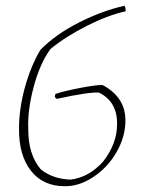

<svg xmlns="http://www.w3.org/2000/svg" viewBox="-20 -640 508 666"><path d="M205 6Q129 6 87 -48Q45 -102 46 -195Q46 -262 66 -335.5Q86 -409 120 -467Q173 -521 254 -562Q335 -603 412 -620L415 -613L416 -601Q354 -587 281.5 -550.5Q209 -514 155 -470Q118 -419 96.5 -337.5Q75 -256 78 -191Q78 -103 122 -52Q164 -19 225 -17Q289 -25 338 -80Q386 -142 386 -208Q388 -287 323 -319Q286 -321 177 -297L170 -303L172 -314Q201 -324 258 -335Q315 -346 336 -345Q416 -302 415 -221Q415 -165 383.5 -111Q352 -57 302 -25Q255 6 205 6Z"/></svg>

Font: Albura ExtraLight
Style: Italic
Weight: 156
Italic angle: -7°
Designer: Mercedes Jáuregui
Foundry: Omnibus-Type Team
Version: Version 1.000